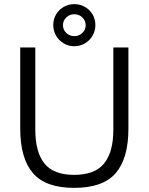

<svg xmlns="http://www.w3.org/2000/svg" viewBox="-20 -898 720 930"><path d="M340 -674Q312 -674 288.5 -688Q265 -702 251.5 -725.5Q238 -749 238 -776Q238 -805 251.5 -828Q265 -851 288.5 -864.5Q312 -878 340 -878Q368 -878 391.5 -864.5Q415 -851 428.5 -828Q442 -805 442 -776Q442 -749 428.5 -725.5Q415 -702 391.5 -688Q368 -674 340 -674ZM340 -723Q363 -723 379 -738.5Q395 -754 395 -776Q395 -798 379 -813.5Q363 -829 340 -829Q317 -829 301 -813.5Q285 -798 285 -776Q285 -754 301 -738.5Q317 -723 340 -723ZM339 12Q201 12 139.5 -59.5Q78 -131 78 -275V-668H151V-270Q151 -162 195 -106.5Q239 -51 339 -51Q440 -51 484.5 -106.5Q529 -162 529 -270V-668H602V-275Q602 -131 540.5 -59.5Q479 12 339 12Z"/></svg>

Font: Atkinson Hyperlegible Next Light
Style: Regular
Weight: 300
Designer: Elliott Scott, Megan Eiswerth, Linus Boman, Theodore Petrosky, Letters from Sweden
Foundry: Applied Design Works, Letters from Sweden
Version: Version 2.001